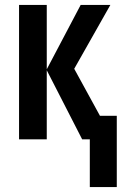

<svg xmlns="http://www.w3.org/2000/svg" viewBox="-20 -563 501 776"><path d="M343 193V0H312L169 -279V0H57V-543H169V-283L306 -543H426L280 -285L384 -95H452V193Z"/></svg>

Font: Noto Sans Display ExtraCondensed SemiBold
Style: Regular
Weight: 600
Width: 2
Designer: Monotype Design Team
Foundry: Monotype Imaging Inc.
Version: Version 2.003